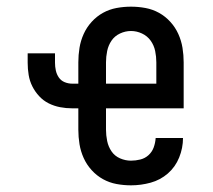

<svg xmlns="http://www.w3.org/2000/svg" viewBox="-20 -548 640 576"><path d="M373 8Q351 8 329.5 4Q308 0 289 -10.5Q270 -21 255 -37.5Q240 -54 231 -74Q222 -94 218.5 -115.5Q215 -137 215 -159V-223H197Q178 -223 160 -226.5Q142 -230 126 -238Q110 -246 97.5 -259.5Q85 -273 77 -289Q69 -305 66 -323Q63 -341 63 -360V-388H145V-360Q145 -348 147.5 -336.5Q150 -325 156.5 -315.5Q163 -306 174 -301.5Q185 -297 197 -297H215V-361Q215 -383 218.5 -404.5Q222 -426 231 -446Q240 -466 255 -482.5Q270 -499 289 -509.5Q308 -520 329.5 -524Q351 -528 373 -528Q395 -528 416.5 -524Q438 -520 457 -509.5Q476 -499 491 -482.5Q506 -466 515 -446Q524 -426 527.5 -404.5Q531 -383 531 -361V-223H298V-159Q298 -142 301.5 -125Q305 -108 314.5 -94Q324 -80 340 -73Q356 -66 373 -66Q387 -66 401 -69.5Q415 -73 425.5 -82.5Q436 -92 441 -105.5Q446 -119 447 -134H529Q529 -104 517.5 -75.5Q506 -47 483.5 -27.5Q461 -8 432 0Q403 8 373 8ZM449 -297V-361Q449 -378 445.5 -395Q442 -412 432 -426Q422 -440 406 -447.5Q390 -455 373 -455Q356 -455 340 -447.5Q324 -440 314.5 -426Q305 -412 301.5 -395Q298 -378 298 -361V-297Z"/></svg>

Font: Iosevka Fixed Extended
Style: Regular
Weight: 400
Width: 7
Monospace: yes
Designer: Belleve Invis
Foundry: Belleve Invis
Version: Version 24.1.1; ttfautohint (v1.8.4)